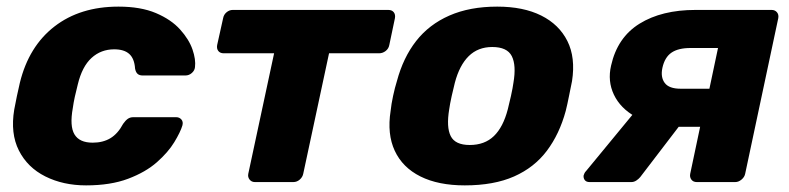

<svg xmlns="http://www.w3.org/2000/svg" viewBox="-20 -550 2384 580"><path d="M240 10Q171 10 117 -17Q63 -44 37 -95.5Q11 -147 23 -219Q26 -235 31 -259.5Q36 -284 40 -300Q67 -410 144.5 -470Q222 -530 338 -530Q405 -530 451 -510.5Q497 -491 524 -461Q551 -431 561.5 -400.5Q572 -370 569 -347Q568 -337 559.5 -329.5Q551 -322 540 -322H411Q401 -322 395.5 -327Q390 -332 388 -343Q386 -373 370.5 -387Q355 -401 325 -401Q285 -401 256.5 -375Q228 -349 215 -295Q210 -276 206 -257.5Q202 -239 200 -224Q190 -169 205 -144Q220 -119 260 -119Q291 -119 313.5 -132.5Q336 -146 352 -176Q359 -186 366 -191Q373 -196 383 -196H512Q522 -196 528 -189Q534 -182 531 -171Q525 -151 506.5 -120.5Q488 -90 454 -60Q420 -30 367 -10Q314 10 240 10Z M750 0Q740 0 734 -7.5Q728 -15 730 -25L808 -389H656Q645 -389 639.5 -396Q634 -403 636 -414L654 -495Q656 -506 664.5 -513Q673 -520 683 -520H1153Q1164 -520 1169.5 -513Q1175 -506 1173 -495L1156 -414Q1154 -403 1145 -396Q1136 -389 1125 -389H974L896 -25Q894 -15 885.5 -7.5Q877 0 866 0Z M1384 10Q1304 10 1250 -17Q1196 -44 1172.5 -94.5Q1149 -145 1160 -215Q1162 -235 1167.5 -260.5Q1173 -286 1179 -305Q1198 -376 1237 -426Q1276 -476 1337.5 -503Q1399 -530 1482 -530Q1561 -530 1615 -503Q1669 -476 1694 -426Q1719 -376 1708 -305Q1704 -286 1699 -260.5Q1694 -235 1689 -215Q1670 -145 1632 -94.5Q1594 -44 1533 -17Q1472 10 1384 10ZM1399 -112Q1444 -112 1472 -139Q1500 -166 1514 -220Q1518 -235 1523.5 -260Q1529 -285 1531 -300Q1540 -353 1526 -380.5Q1512 -408 1467 -408Q1424 -408 1396 -380.5Q1368 -353 1354 -300Q1350 -285 1344.5 -260Q1339 -235 1337 -220Q1328 -166 1341.5 -139Q1355 -112 1399 -112Z M2085 0Q2074 0 2068.5 -7.5Q2063 -15 2065 -25L2095 -167H2012L2013 -172Q1945 -172 1899.5 -197.5Q1854 -223 1834.5 -264Q1815 -305 1826 -352Q1845 -437 1912 -478.5Q1979 -520 2081 -520H2311Q2321 -520 2327 -513Q2333 -506 2331 -495L2231 -25Q2229 -15 2220 -7.5Q2211 0 2201 0ZM1761 0Q1751 0 1746.5 -6Q1742 -12 1743 -20Q1744 -23 1745.5 -26.5Q1747 -30 1751 -34L1896 -210L2044 -185L1914 -15Q1909 -9 1902 -4.5Q1895 0 1887 0ZM2036 -282H2123L2149 -405H2066Q2029 -405 2008.5 -391Q1988 -377 1981 -345Q1975 -317 1988 -299.5Q2001 -282 2036 -282Z"/></svg>

Font: Rubik
Style: Bold Italic
Weight: 700
Italic angle: -12°
Designer: Hubert and Fischer
Foundry: Hubert and Fischer
Version: Version 2.300;gftools[0.9.30]